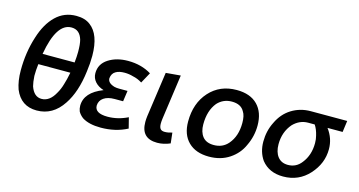

<svg xmlns="http://www.w3.org/2000/svg" viewBox="-80 -1098 2705 1448"><g transform="rotate(15 1272.0 -373.5)"><path d="M260 10Q386 10 463 -107Q531 -208 551 -373Q560 -437 560 -497Q559 -664 476 -725Q435 -757 367 -757Q273 -757 207.5 -693.5Q142 -630 107 -517Q67 -393 67 -252Q67 -169 89 -107Q137 10 260 10ZM273 -84Q214 -84 188 -159Q180 -189 177 -238Q177 -283 183 -331H433Q422 -274 410 -237Q398 -194 377 -159Q336 -84 273 -84ZM444 -414H194Q237 -663 354 -663Q419 -663 440 -591Q449 -558 449 -498Q449 -464 444 -414Z M760 10Q876 10 967 -38L946 -121Q869 -83 789 -83Q689 -83 689 -144Q691 -183 722.5 -204.5Q754 -226 807 -226H873L885 -310H819Q799 -310 782 -314Q728 -330 728 -367Q732 -406 761 -422Q786 -437 829 -437Q864 -437 897 -427Q933 -420 968 -398L1014 -482Q936 -530 832 -530Q742 -530 679 -489.5Q616 -449 616 -377Q616 -339 641 -310.5Q666 -282 709 -269Q569 -215 569 -110Q569 -88 577 -67Q590 -43 615 -24Q668 10 760 10Z M1201 10Q1251 10 1302 -12L1293 -94Q1262 -84 1235 -84Q1211 -84 1201 -97Q1191 -110 1191 -138Q1191 -154 1194 -177L1243 -526L1128 -516L1078 -164Q1075 -140 1075 -119Q1075 10 1201 10Z M1618 -84Q1559 -84 1530.5 -119.5Q1502 -155 1502 -215Q1502 -322 1555 -387Q1600 -436 1667 -436Q1739 -436 1765 -386Q1784 -358 1784 -300Q1784 -197 1729 -133Q1687 -84 1618 -84ZM1605 10Q1697 10 1764.5 -35Q1832 -80 1863 -151Q1900 -227 1900 -311Q1900 -414 1843 -472Q1786 -530 1680 -530Q1549 -530 1467.5 -439.5Q1386 -349 1386 -206Q1386 -104 1444 -47Q1502 10 1605 10Z M2184 10Q2306 10 2386 -78.5Q2466 -167 2466 -278Q2466 -362 2414 -431H2532L2544 -520H2260Q2178 -520 2111.5 -479Q2045 -438 2009 -361Q1973 -290 1973 -206Q1973 -125 2015 -65Q2075 10 2184 10ZM2197 -84Q2145 -84 2117 -120Q2089 -156 2089 -217Q2089 -313 2147 -380Q2197 -431 2263 -431H2314Q2335 -400 2346 -352Q2353 -327 2353 -295Q2353 -201 2301 -136Q2261 -84 2197 -84Z"/></g></svg>

Font: Brisa Sans Medium
Style: Italic
Weight: 600
Italic angle: -8°
Designer: Dalton Maag Ltd
Foundry: Dalton Maag Ltd
Version: Version 1.101;July 10, 2019;FontCreator 11.5.0.2425 64-bit